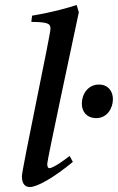

<svg xmlns="http://www.w3.org/2000/svg" viewBox="-20 -740 474 772"><path d="M68 -31C68 0 82 12 100 12C129 12 194 -24 273 -89L260 -113C245 -101 195 -64 179 -64C172 -64 170 -71 170 -82C170 -97 275 -587 297 -691L288 -720C259 -710 193 -691 109 -677L106 -652C172 -651 183 -646 183 -624C183 -601 68 -59 68 -31ZM309 -323C309 -290 330 -265 367 -265C410 -265 434 -304 434 -341C434 -373 415 -400 378 -400C334 -400 309 -362 309 -323Z"/></svg>

Font: KpRoman
Style: SemiboldItalic
Weight: 600
Italic angle: -11°
Version: Version 0.66